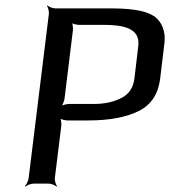

<svg xmlns="http://www.w3.org/2000/svg" viewBox="-20 -680 630 711"><path d="M589 -521C594 -566 578 -598 555 -617C515 -646 447 -649 376 -649H184C175 -649 160 -655 156 -660L154 -658C158 -653 162 -638 161 -629L86 -20C85 -11 78 4 72 9L74 11C79 6 95 0 104 0H161C170 0 184 6 189 11L191 9C187 4 182 -11 183 -20L207 -214C208 -223 206 -240 202 -245L200 -243C204 -238 221 -234 230 -234H307C386 -234 448 -246 494 -269C540 -292 566 -332 573 -388L589 -521ZM492 -509 478 -391C474 -356 458 -331 429 -317C400 -302 366 -295 327 -295H236C227 -295 210 -291 204 -286L206 -284C211 -289 218 -306 219 -315L250 -568C251 -577 249 -594 245 -599L242 -597C247 -592 263 -588 272 -588H361C430 -588 501 -579 492 -509Z"/></svg>

Font: Gamestation Storm Oblique 
Style: Italic
Weight: 400
Designer: Jonas Hecksher
Foundry: Jonas Hecksher, Playtypeª, e-types AS
Version: Version 1.003